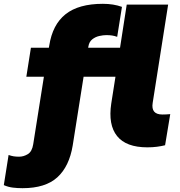

<svg xmlns="http://www.w3.org/2000/svg" viewBox="-119 -760 941 1006"><path d="M486 -358H319L262 2Q244 112 181.5 169Q119 226 -1 226Q-28 226 -52 223Q-76 220 -99 210L-74 52Q-60 57 -47.5 59Q-35 61 -19 61Q5 61 27 47.5Q49 34 55 -4L111 -358H19L43 -510H137L139 -521Q156 -631 224.5 -685.5Q293 -740 420 -740Q476 -740 520 -724L495 -567Q481 -572 468 -574Q455 -576 438 -576Q422 -576 401.5 -571.5Q381 -567 364.5 -554Q348 -541 344 -516L343 -510H510L545 -736H762L681 -221Q671 -160 732 -160Q741 -160 751.5 -160.5Q762 -161 773 -162L746 1Q726 6 703 9Q680 12 653 12Q542 12 494.5 -47Q447 -106 464 -218Z"/></svg>

Font: Winston Black
Style: Italic
Weight: 900
Italic angle: -9°
Designer: Original fonts by Vernon Adams / Changes by Cristiano Sobral
Foundry: VOriginal fonts by Vernon Adams / Changes by Cristiano Sobral
Version: Version 2.503;July 17, 2020;FontCreator 13.0.0.2655 64-bit